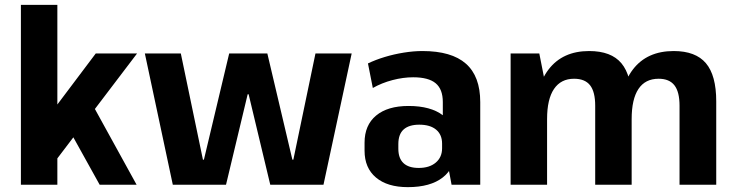

<svg xmlns="http://www.w3.org/2000/svg" viewBox="-20 -760 3026 790"><path d="M97 -172 374 -540H544L196 -82ZM66 -740H216V0H66ZM249 -254 357 -336 542 0H390Z M576 -540H724L815 -103H819L923 -540H1080L1183 -103H1187L1278 -540H1427L1311 0H1092L1003 -372H999L910 0H691Z M1802 -193V-340Q1802 -393 1772.5 -417.5Q1743 -442 1680 -442Q1639 -442 1595 -430.5Q1551 -419 1514 -398L1494 -499Q1525 -514 1563 -525.5Q1601 -537 1641.5 -543.5Q1682 -550 1718 -550Q1838 -550 1897 -498Q1956 -446 1956 -340V0H1838ZM1658 10Q1574 10 1527 -29.5Q1480 -69 1480 -140V-173Q1480 -245 1527.5 -284.5Q1575 -324 1661 -324Q1752 -324 1802.5 -285.5Q1853 -247 1853 -176V-142Q1853 -70 1802 -30Q1751 10 1658 10ZM1703 -69Q1747 -69 1773 -91Q1799 -113 1799 -150V-169Q1799 -206 1774.5 -226.5Q1750 -247 1705 -247Q1663 -247 1641 -227.5Q1619 -208 1619 -167V-148Q1619 -109 1640 -89Q1661 -69 1703 -69Z M2776 -325Q2776 -382 2755 -409Q2734 -436 2690 -436Q2635 -436 2607 -394Q2579 -352 2579 -270L2526 -194V-253Q2526 -398 2584 -474Q2642 -550 2752 -550Q2842 -550 2884.5 -500Q2927 -450 2927 -343V0H2776ZM2081 -540H2199L2231 -378V0H2081ZM2429 -325Q2429 -382 2408 -409Q2387 -436 2342 -436Q2288 -436 2259.5 -394Q2231 -352 2231 -270L2179 -194V-253Q2179 -398 2237 -474Q2295 -550 2404 -550Q2495 -550 2537 -499.5Q2579 -449 2579 -343V0H2429Z"/></svg>

Font: Pathway Extreme SemiCondensed
Style: Bold
Weight: 700
Width: 4
Version: Version 1.001;gftools[0.9.26]